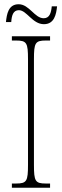

<svg xmlns="http://www.w3.org/2000/svg" viewBox="-20 -885 293 905"><path d="M187 -771C236 -771 245 -817 249 -855H224C221 -825 214 -799 186 -799C143 -799 118 -865 68 -865C19 -865 12 -818 8 -781H33C35 -812 42 -837 69 -837C106 -837 133 -771 187 -771ZM36 0H216V-20H196C146 -20 140 -31 140 -108V-606C140 -683 146 -694 196 -694H216V-714H36V-694H56C106 -694 112 -683 112 -606V-108C112 -31 106 -20 56 -20H36Z"/></svg>

Font: Noto Serif ExtraCondensed Thin
Style: Regular
Weight: 100
Width: 2
Designer: Monotype Design Team
Foundry: Monotype Imaging Inc.
Version: Version 2.013